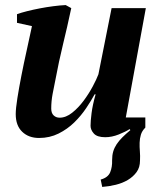

<svg xmlns="http://www.w3.org/2000/svg" viewBox="-20 -532 635 757"><path d="M395 9Q363 9 350 -5.5Q337 -20 337 -36Q337 -54 341 -86Q345 -118 357 -160H353Q340 -136 320 -106Q300 -76 273 -49.5Q246 -23 211 -5.5Q176 12 134 12Q93 12 67.5 -12.5Q42 -37 42 -82Q42 -104 48.5 -145Q55 -186 64.5 -234.5Q74 -283 85.5 -334.5Q97 -386 106 -429L47 -442V-476Q63 -482 87 -488Q111 -494 137 -499Q163 -504 190 -507.5Q217 -511 239 -512L261 -500Q245 -425 228.5 -357.5Q212 -290 198 -215Q193 -191 187.5 -162Q182 -133 182 -104Q182 -86 191.5 -77Q201 -68 215 -68Q240 -68 264.5 -87.5Q289 -107 309.5 -134.5Q330 -162 345.5 -191Q361 -220 368 -239L420 -500H555L476 -69H553V-29Q540 -16 535.5 -1Q531 14 530.5 30.5Q530 47 531.5 65Q533 83 532 101Q532 128 518.5 146.5Q505 165 484 177.5Q463 190 436.5 196.5Q410 203 383 205L377 176Q406 168 414.5 147Q423 126 422 100Q422 80 426.5 65Q431 50 440 36.5Q449 23 462.5 9.5Q476 -4 494 -19L491 -23Q476 -13 448.5 -2Q421 9 395 9Z"/></svg>

Font: PT Serif
Style: Bold Italic
Weight: 700
Italic angle: -12°
Designer: A.Korolkova, O.Umpeleva, V.Yefimov
Foundry: ParaType Ltd
Version: Version 1.000W OFL